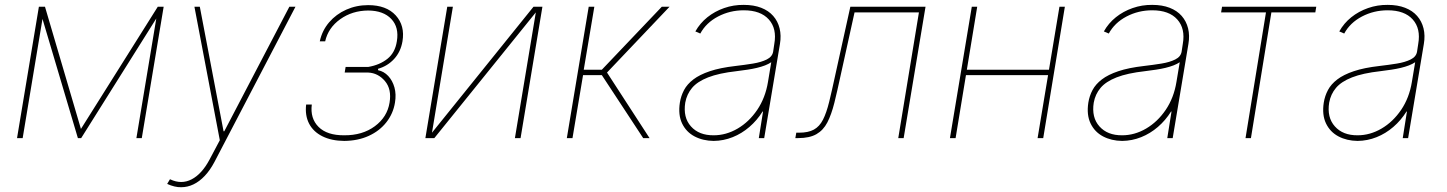

<svg xmlns="http://www.w3.org/2000/svg" viewBox="-20 -574 6015 798"><path d="M316.4 -38.1 635.7 -545.9H660.2L317.4 0H303.7L141.6 -545.9H167ZM165 -545.9 74.2 0H50.8L141.6 -545.9ZM546.9 0 637.7 -545.9H660.2L569.3 0Z M733.4 204.1Q719.7 204.6 704.8 200.9Q689.9 197.3 674.8 190.4L686.5 170.9L687.5 171.4Q733.9 193.4 776.4 171.4Q818.8 149.4 850.6 89.8L893.6 8.8L788.1 -545.9H810.5L909.2 -28.3H912.1L1182.6 -545.9H1208L871.1 99.6Q853 133.8 830.8 157.2Q808.6 180.7 783.9 192.4Q759.3 204.1 733.4 204.1Z M1252.4 -139.6H1275.9Q1268.6 -82 1304 -46.6Q1339.4 -11.2 1410.6 -11.7Q1486.3 -11.2 1537.8 -49.3Q1589.4 -87.4 1599.1 -147.5Q1608.4 -203.1 1580.1 -236.8Q1551.8 -270.5 1510.3 -272.5H1412.6L1416.5 -295.9H1511.2Q1558.6 -304.2 1590.3 -329.6Q1622.1 -355 1629.4 -402.3Q1639.2 -460.4 1606.4 -495.1Q1573.7 -529.8 1510.3 -530.3Q1443.8 -529.8 1394 -494.1Q1344.2 -458.5 1331.5 -402.3H1309.1Q1318.8 -447.3 1347.9 -481.2Q1377 -515.1 1419.2 -533.9Q1461.4 -552.7 1510.3 -552.7Q1585.9 -552.7 1624.8 -510Q1663.6 -467.3 1652.8 -402.3Q1645.5 -358.9 1618.2 -329.1Q1590.8 -299.3 1551.3 -288.1V-282.2Q1575.7 -277.3 1593.5 -258.3Q1611.3 -239.3 1619.4 -210.7Q1627.4 -182.1 1621.6 -147.5Q1614.3 -102.1 1585.9 -65.9Q1557.6 -29.8 1512.7 -9.3Q1467.8 11.2 1410.6 11.7Q1357.4 11.2 1319.8 -7.6Q1282.2 -26.4 1264.6 -60.3Q1247.1 -94.2 1252.4 -139.6Z M1775.4 -22.5 2197.3 -545.9H2234.4L2143.6 0H2120.1L2207 -522.5L1785.2 0H1748L1838.9 -545.9H1862.3Z M2335.9 0 2426.8 -545.9H2450.2L2406.2 -284.2H2481.4L2730.5 -545.9H2762.7L2502.9 -272.5L2679.7 0H2653.3L2481.4 -261.7H2403.3L2359.4 0Z M2946.3 11.7Q2901.4 11.2 2866.7 -7.1Q2832 -25.4 2814.9 -61Q2797.9 -96.7 2805.7 -147.5Q2810.1 -175.3 2823 -199.7Q2835.9 -224.1 2861.8 -243.9Q2887.7 -263.7 2930.4 -278.1Q2973.1 -292.5 3037.1 -299.8Q3075.2 -304.2 3109.6 -309.8Q3144 -315.4 3167 -326.9Q3189.9 -338.4 3193.4 -359.4L3198.2 -391.6Q3209.5 -455.1 3175.3 -493.2Q3141.1 -531.2 3071.3 -531.2Q3013.7 -531.2 2964.4 -505.4Q2915 -479.5 2890.6 -434.6L2870.1 -443.4Q2889.2 -477.5 2919.9 -502.2Q2950.7 -526.9 2989.7 -540.5Q3028.8 -554.2 3071.3 -553.7Q3112.8 -553.7 3143.6 -541.7Q3174.3 -529.8 3193.6 -507.8Q3212.9 -485.8 3220.2 -456.1Q3227.5 -426.3 3221.7 -391.6L3156.2 0H3133.8L3151.4 -110.4H3149.4Q3126.5 -73.7 3094.7 -46.4Q3063 -19 3025.1 -3.9Q2987.3 11.2 2946.3 11.7ZM2946.3 -11.7Q2998 -11.7 3045.7 -39.6Q3093.3 -67.4 3127.2 -117.4Q3161.1 -167.5 3171.9 -233.4L3185.5 -315.4Q3174.8 -308.1 3159.7 -302.2Q3144.5 -296.4 3126.2 -292Q3107.9 -287.6 3086.7 -284.4Q3065.4 -281.2 3042 -278.3Q2967.8 -270 2923.1 -252.4Q2878.4 -234.9 2856.4 -208.7Q2834.5 -182.6 2828.1 -147.5Q2818.4 -85.9 2851.8 -48.6Q2885.3 -11.2 2946.3 -11.7Z M3285.6 0 3289.6 -22.5H3301.3Q3339.4 -22.5 3362.8 -35.4Q3386.2 -48.3 3400.6 -76.7Q3415 -105 3426.3 -150.9Q3437.5 -196.8 3451.7 -262.7L3514.2 -545.9H3826.7L3735.8 0H3713.4L3799.3 -522.5H3531.7L3474.1 -261.7Q3460 -195.8 3447.8 -146.7Q3435.5 -97.7 3418.7 -65.2Q3401.9 -32.7 3373.3 -16.4Q3344.7 0 3297.4 0Z M4350.1 -284.2 4347.2 -261.7H3986.8L3990.7 -284.2ZM4041.5 -545.9 3951.7 0H3928.2L4019 -545.9ZM4405.8 -545.9 4315.9 0H4292.5L4383.3 -545.9Z M4644 11.7Q4599.1 11.2 4564.5 -7.1Q4529.8 -25.4 4512.7 -61Q4495.6 -96.7 4503.4 -147.5Q4507.8 -175.3 4520.8 -199.7Q4533.7 -224.1 4559.6 -243.9Q4585.4 -263.7 4628.2 -278.1Q4670.9 -292.5 4734.9 -299.8Q4772.9 -304.2 4807.4 -309.8Q4841.8 -315.4 4864.7 -326.9Q4887.7 -338.4 4891.1 -359.4L4896 -391.6Q4907.2 -455.1 4873 -493.2Q4838.9 -531.2 4769 -531.2Q4711.4 -531.2 4662.1 -505.4Q4612.8 -479.5 4588.4 -434.6L4567.9 -443.4Q4586.9 -477.5 4617.7 -502.2Q4648.4 -526.9 4687.5 -540.5Q4726.6 -554.2 4769 -553.7Q4810.5 -553.7 4841.3 -541.7Q4872.1 -529.8 4891.4 -507.8Q4910.6 -485.8 4918 -456.1Q4925.3 -426.3 4919.4 -391.6L4854 0H4831.5L4849.1 -110.4H4847.2Q4824.2 -73.7 4792.5 -46.4Q4760.7 -19 4722.9 -3.9Q4685.1 11.2 4644 11.7ZM4644 -11.7Q4695.8 -11.7 4743.4 -39.6Q4791 -67.4 4825 -117.4Q4858.9 -167.5 4869.6 -233.4L4883.3 -315.4Q4872.6 -308.1 4857.4 -302.2Q4842.3 -296.4 4824 -292Q4805.7 -287.6 4784.4 -284.4Q4763.2 -281.2 4739.7 -278.3Q4665.5 -270 4620.8 -252.4Q4576.2 -234.9 4554.2 -208.7Q4532.2 -182.6 4525.9 -147.5Q4516.1 -85.9 4549.6 -48.6Q4583 -11.2 4644 -11.7Z M5055.2 -522.5 5059.1 -545.9H5450.7L5446.8 -522.5H5264.2L5179.2 0H5156.7L5241.7 -522.5Z M5622.6 11.7Q5577.6 11.2 5543 -7.1Q5508.3 -25.4 5491.2 -61Q5474.1 -96.7 5481.9 -147.5Q5486.3 -175.3 5499.3 -199.7Q5512.2 -224.1 5538.1 -243.9Q5564 -263.7 5606.7 -278.1Q5649.4 -292.5 5713.4 -299.8Q5751.5 -304.2 5785.9 -309.8Q5820.3 -315.4 5843.3 -326.9Q5866.2 -338.4 5869.6 -359.4L5874.5 -391.6Q5885.7 -455.1 5851.6 -493.2Q5817.4 -531.2 5747.6 -531.2Q5689.9 -531.2 5640.6 -505.4Q5591.3 -479.5 5566.9 -434.6L5546.4 -443.4Q5565.4 -477.5 5596.2 -502.2Q5627 -526.9 5666 -540.5Q5705.1 -554.2 5747.6 -553.7Q5789.1 -553.7 5819.8 -541.7Q5850.6 -529.8 5869.9 -507.8Q5889.2 -485.8 5896.5 -456.1Q5903.8 -426.3 5897.9 -391.6L5832.5 0H5810.1L5827.6 -110.4H5825.7Q5802.7 -73.7 5771 -46.4Q5739.3 -19 5701.4 -3.9Q5663.6 11.2 5622.6 11.7ZM5622.6 -11.7Q5674.3 -11.7 5721.9 -39.6Q5769.5 -67.4 5803.5 -117.4Q5837.4 -167.5 5848.1 -233.4L5861.8 -315.4Q5851.1 -308.1 5835.9 -302.2Q5820.8 -296.4 5802.5 -292Q5784.2 -287.6 5762.9 -284.4Q5741.7 -281.2 5718.3 -278.3Q5644 -270 5599.4 -252.4Q5554.7 -234.9 5532.7 -208.7Q5510.7 -182.6 5504.4 -147.5Q5494.6 -85.9 5528.1 -48.6Q5561.5 -11.2 5622.6 -11.7Z"/></svg>

Font: Inter Tight Thin
Style: Italic
Weight: 250
Italic angle: -9.39999°
Designer: Rasmus Andersson
Foundry: rsms
Version: Version 3.004